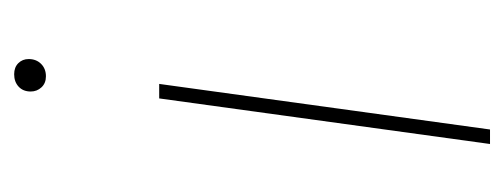

<svg xmlns="http://www.w3.org/2000/svg" viewBox="-246 -476 729 278"><g transform="rotate(90 119.0 -336.5)"><path d="M167 -681H188L122 -202H101ZM65 -13Q65 -24 72 -31Q79 -38 90 -38Q100 -38 106 -31.5Q112 -25 112 -16Q112 -5 105 1.5Q98 8 87 8Q77 8 71 2Q65 -4 65 -13Z"/></g></svg>

Font: FiraGO Thin
Style: Italic
Weight: 100
Italic angle: -8°
Designer: bBox Type GmbH
Foundry: bBox Type GmbH
Version: Version 1.001